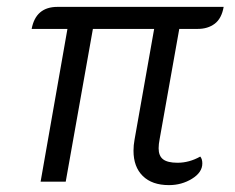

<svg xmlns="http://www.w3.org/2000/svg" viewBox="-20 -529 682 558"><path d="M368 -91Q368 -107 371 -123L428 -445H250L171 -1H98L176 -445H72Q84 -509 147 -509H630Q624 -475 604 -460Q584 -445 555 -445H501L444 -125Q441 -110 441 -98Q441 -76 454 -66Q467 -56 496 -56Q530 -56 562 -74Q568 -67 568 -54Q568 -28 538 -9.5Q508 9 471 9Q422 9 395 -17.5Q368 -44 368 -91Z"/></svg>

Font: K2D Light
Style: Italic
Weight: 300
Italic angle: -10°
Designer: Katatrad Aksorn Co.,Ltd.
Foundry: Cadson Demak Co.,Ltd.
Version: Version 1.000; ttfautohint (v1.6)